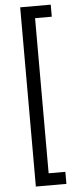

<svg xmlns="http://www.w3.org/2000/svg" viewBox="-65 -865 440 1064"><g transform="rotate(-5 155.5 -333.5)"><path d="M90 -832H260V-765H167V98H260V165H90Z"/></g></svg>

Font: Noto Sans Gurmukhi ExtraCondensed
Style: Regular
Weight: 400
Width: 2
Designer: Jelle Bosma - Monotype Design Team
Foundry: Monotype Imaging Inc.
Version: Version 2.004; ttfautohint (v1.8.4.7-5d5b)